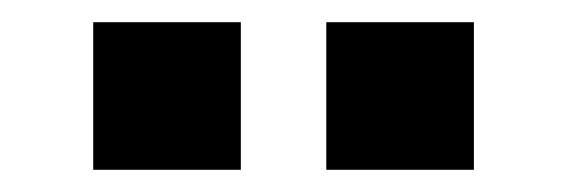

<svg xmlns="http://www.w3.org/2000/svg" viewBox="-20 -783 511 173"><path d="M64 -630V-763H197V-630ZM274 -630V-763H407V-630Z"/></svg>

Font: Involve
Style: Bold
Weight: 700
Designer: Stefan Peev
Foundry: Context Ltd.
Version: Version 1.001